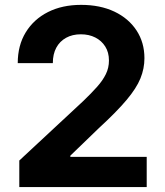

<svg xmlns="http://www.w3.org/2000/svg" viewBox="-20 -757 666 777"><path d="M58.1 0V-107.4L316.9 -348.1Q350.1 -379.9 373 -405.8Q396 -431.6 408.4 -457Q420.9 -482.4 420.9 -512.2Q420.9 -544.9 406 -568.6Q391.1 -592.3 365.7 -605.2Q340.3 -618.2 307.1 -618.2Q272.9 -618.2 247.3 -604Q221.7 -589.8 207.8 -564Q193.8 -538.1 193.8 -501.5H51.8Q51.8 -573.2 84.2 -626.2Q116.7 -679.2 174.3 -708.3Q231.9 -737.3 308.1 -737.3Q385.3 -737.3 442.9 -710Q500.5 -682.6 532.5 -633.8Q564.5 -585 564.5 -521.5Q564.5 -479.5 548.3 -439.7Q532.2 -399.9 491.9 -352.1Q451.7 -304.2 379.9 -238.3L264.6 -127V-122.1H573.7V0Z"/></svg>

Font: Inter 16pt
Style: Bold
Weight: 700
Version: Version 4.001;git-66647c0bb